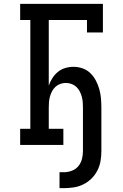

<svg xmlns="http://www.w3.org/2000/svg" viewBox="-20 -755 640 1000"><path d="M290 225V142H312Q333 142 353.5 134.5Q374 127 387.5 111Q401 95 406.5 74.5Q412 54 412 32V-193Q412 -208 411 -222.5Q410 -237 406 -251.5Q402 -266 395 -279.5Q388 -293 377 -303Q366 -313 352 -318Q338 -323 323 -323Q308 -323 294 -318Q280 -313 269 -303Q258 -293 251 -279.5Q244 -266 240 -251.5Q236 -237 235 -222.5Q234 -208 234 -193V-84H310V0H85V-84H138V-651H85V-735H516V-586H433V-651H234V-309Q241 -330 253 -348.5Q265 -367 281.5 -380.5Q298 -394 319 -400.5Q340 -407 362 -407Q387 -407 410 -399Q433 -391 450.5 -374Q468 -357 479.5 -335Q491 -313 497.5 -289.5Q504 -266 506 -241.5Q508 -217 508 -193V32Q508 59 503.5 84.5Q499 110 487 133.5Q475 157 456 175.5Q437 194 413.5 205.5Q390 217 364 221Q338 225 312 225Z"/></svg>

Font: Iosevka HT Medium Extended
Style: Regular
Weight: 500
Width: 7
Monospace: yes
Designer: Belleve Invis
Foundry: Belleve Invis
Version: Version 32.3.0; ttfautohint (v1.8.4)